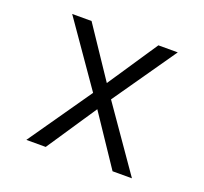

<svg xmlns="http://www.w3.org/2000/svg" viewBox="-96 -633 793 745"><g transform="rotate(20 300.0 -260.0)"><path d="M82 0 263 -260 82 -520H162L300 -314L438 -520H518L337 -260L518 0H438L300 -206L162 0Z"/></g></svg>

Font: Iosevka Aile Custom Light
Style: Regular
Weight: 300
Designer: Belleve Invis
Foundry: Belleve Invis
Version: Version 17.0.2; ttfautohint (v1.8.3)